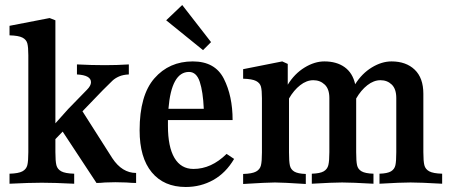

<svg xmlns="http://www.w3.org/2000/svg" viewBox="-20 -730 1791 766"><path d="M523 -40V0Q508 0 484 -2L440 -3L399 -2Q379 0 365 0L230 -205L201 -175V-123Q201 -87 205 -71Q209 -55 224.5 -46.5Q240 -38 276 -37V3Q196 -1 147 -1Q98 -1 18 3V-37Q54 -38 69.5 -46.5Q85 -55 89 -71Q93 -87 93 -123V-510Q93 -542 89 -557Q85 -572 69.5 -580Q54 -588 18 -589V-627L178 -658L201 -649V-238L252 -295L327 -372Q343 -388 343 -402Q343 -430 287 -433V-473Q346 -470 399 -470Q446 -470 494 -473V-433Q471 -432 455 -425Q439 -418 428.5 -408Q418 -398 390 -370L309 -286L428 -99Q467 -40 523 -40Z M914 -96Q881 -40 831 -12Q781 16 721 16Q634 16 585.5 -42.5Q537 -101 537 -210Q537 -350 596 -417.5Q655 -485 749 -485Q838 -485 873 -416Q908 -347 908 -251H650V-228Q650 -144 676 -100Q702 -56 752 -56Q823 -56 884 -116ZM652 -296H793Q790 -364 777 -403.5Q764 -443 734 -443Q664 -443 652 -296ZM822 -562 790 -530 643 -649 707 -710Z M1744 -37V3Q1657 -2 1618 -2Q1579 -2 1494 3V-37Q1526 -38 1540 -46.5Q1554 -55 1557.5 -71Q1561 -87 1561 -123V-339Q1561 -375 1543 -392.5Q1525 -410 1498 -410Q1471 -410 1445.5 -390Q1420 -370 1401 -337V-123Q1401 -87 1404.5 -71Q1408 -55 1422.5 -46.5Q1437 -38 1470 -37V3Q1382 -2 1345 -2Q1309 -2 1224 3V-37Q1257 -38 1271.5 -46.5Q1286 -55 1290 -71.5Q1294 -88 1294 -123V-339Q1294 -375 1275.5 -392.5Q1257 -410 1230 -410Q1203 -410 1177.5 -390Q1152 -370 1133 -337V-122Q1133 -86 1136.5 -70Q1140 -54 1154 -45.5Q1168 -37 1200 -36V4Q1107 -2 1077 -2Q1047 -2 950 4V-36Q986 -37 1001.5 -45.5Q1017 -54 1021 -70Q1025 -86 1025 -122V-338Q1025 -370 1021 -384.5Q1017 -399 1001.5 -407Q986 -415 950 -416V-454L1106 -485L1128 -475V-392Q1155 -436 1195 -460.5Q1235 -485 1274 -485Q1323 -485 1355 -462Q1387 -439 1397 -394Q1424 -437 1463.5 -461Q1503 -485 1542 -485Q1600 -485 1634.5 -452Q1669 -419 1669 -356V-123Q1669 -87 1673 -71Q1677 -55 1692.5 -46.5Q1708 -38 1744 -37Z"/></svg>

Font: Gupter
Style: Bold
Weight: 700
Designer: Octavio Pardo
Version: Version 1.000